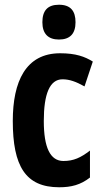

<svg xmlns="http://www.w3.org/2000/svg" viewBox="-20 -781 437 811"><path d="M229 -761C181 -761 159 -736 159 -687C159 -639 183 -614 229 -614C276 -614 299 -639 299 -687C299 -735 278 -761 229 -761ZM230 10C281 10 320 0 360 -31V-145C321 -115 291 -101 248 -101C192 -101 165 -158 165 -270C165 -384 190 -446 244 -446C274 -446 301 -436 337 -416L372 -521C338 -542 300 -556 234 -556C89 -556 34 -437 34 -270C34 -79 88 10 230 10Z"/></svg>

Font: Noto Sans Kannada ExtraCondensed
Style: Bold
Weight: 700
Width: 2
Designer: Jelle Bosma - Monotype Design Team
Foundry: Monotype Imaging Inc.
Version: Version 2.005